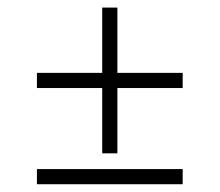

<svg xmlns="http://www.w3.org/2000/svg" viewBox="-20 -474 565 494"><path d="M243 -454.5H282V-79.5H243ZM75 -286.5H450V-247.5H75ZM75 -39H450V0H75Z"/></svg>

Font: Newsreader 36pt
Style: Regular
Weight: 400
Designer: Hugues Gentile
Foundry: Production Type
Version: Version 1.003